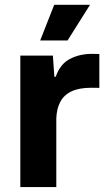

<svg xmlns="http://www.w3.org/2000/svg" viewBox="-20 -763 445 783"><path d="M62.9 0V-536.3H195.6L201.7 -450.1H207.3Q225 -501.6 264.6 -522.4Q304.3 -543.3 354.6 -543.3Q363.6 -543.3 370.9 -543.1Q378.1 -543 385.1 -542.7V-404.6Q379.6 -404.9 370.9 -405Q362.1 -405.1 352 -405.1Q302.6 -405.1 271.6 -390.4Q240.6 -375.6 225.8 -347.6Q211 -319.7 209.6 -279.6V0ZM143.9 -598.1 201.1 -743.4H347.1L255.6 -598.1Z"/></svg>

Font: Mona Sans ExtraLight
Style: Regular
Weight: 200
Designer: Deni Anggara
Foundry: GitHub
Version: Version 2.000